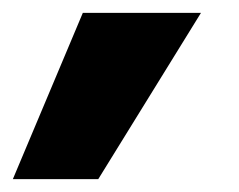

<svg xmlns="http://www.w3.org/2000/svg" viewBox="-63 -166 372 299"><path d="M-43 113 66 -146H250L90 113Z"/></svg>

Font: Figtree Light Black
Style: Italic
Weight: 900
Italic angle: -9.5°
Version: Version 2.000